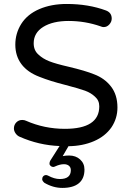

<svg xmlns="http://www.w3.org/2000/svg" viewBox="-20 -712 642 949"><path d="M531.2 -83Q500 -38.1 444.3 -14.2Q388.7 9.8 318.4 10.7L290 59.6Q304.7 56.6 321.3 56.6Q354.5 56.6 376 76.2Q397.5 95.7 397.5 126Q397.5 170.9 369.6 193.8Q341.8 216.8 288.1 216.8Q242.2 216.8 199.2 191.4Q188.5 181.6 188.5 173.8Q188.5 165 193.8 159.2Q199.2 153.3 208 153.3Q211.9 153.3 217.8 156.2Q249 172.9 275.4 172.9Q330.1 172.9 330.1 128.9Q330.1 115.2 320.8 107.4Q311.5 99.6 295.9 99.6Q276.4 99.6 252.9 110.4Q247.1 113.3 243.2 113.3Q236.3 113.3 230.5 108.4Q224.6 103.5 224.6 96.7Q224.6 88.9 228.5 82L274.4 9.8Q171.9 5.9 77.1 -36.1Q65.4 -41 57.1 -52.7Q48.8 -64.5 48.8 -77.1Q48.8 -94.7 60.5 -106.9Q72.3 -119.1 89.8 -119.1Q100.6 -119.1 108.4 -115.2Q199.2 -75.2 300.8 -75.2Q470.7 -75.2 470.7 -186.5Q470.7 -215.8 449.2 -234.4Q429.7 -252.9 400.4 -263.7Q371.1 -274.4 303.7 -292Q226.6 -311.5 175.8 -332Q116.2 -354.5 85.9 -395Q55.7 -435.5 55.7 -491.2Q55.7 -546.9 85 -593.8Q115.2 -641.6 174.3 -667Q233.4 -692.4 309.6 -692.4Q417 -692.4 503.9 -660.2Q532.2 -649.4 532.2 -620.1Q532.2 -604.5 520.5 -591.3Q508.8 -578.1 492.2 -578.1Q485.4 -578.1 476.6 -582Q400.4 -608.4 319.3 -608.4Q241.2 -608.4 193.8 -579.1Q146.5 -549.8 146.5 -498Q146.5 -462.9 169.9 -442.4Q191.4 -421.9 223.6 -409.2Q255.9 -396.5 320.3 -381.8Q402.3 -362.3 445.3 -344.7Q497.1 -325.2 528.8 -284.2Q560.5 -243.2 560.5 -180.7Q560.5 -127 531.2 -83Z"/></svg>

Font: YuPearl-Regular
Style: Regular
Weight: 400
Designer: Max Yao
Foundry: Max-Everyday
Version: Version 1.011; ttfautohint (v1.8.3)